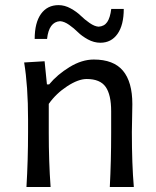

<svg xmlns="http://www.w3.org/2000/svg" viewBox="-20 -745 621 765"><path d="M379.9 -574.7Q354.5 -574.7 330.3 -587.9Q306.2 -601.1 290.5 -616.7Q274.9 -632.3 255.4 -646Q235.8 -659.7 219.2 -660.6Q174.8 -657.7 167.5 -589.8H118.2Q118.2 -654.3 143.3 -689.5Q168.5 -724.6 213.4 -724.6Q237.8 -724.6 261.7 -711.4Q285.6 -698.2 301.5 -682.6Q317.4 -667 337.2 -653.3Q356.9 -639.6 373 -638.7Q395.5 -640.1 407.2 -657.2Q418.9 -674.3 423.3 -709.5H473.1Q473.1 -645 448.2 -609.9Q423.3 -574.7 379.9 -574.7ZM181.6 0H85.4Q91.8 -106.4 91.8 -219.2V-269Q91.8 -401.9 76.2 -496.1L157.7 -501L167 -408.7H175.8Q208 -447.8 257.1 -477.8Q306.2 -507.8 353.5 -507.8Q432.6 -507.8 470 -463.1Q507.3 -418.5 507.3 -330.1Q507.3 -306.6 506.3 -269.5Q505.4 -232.4 505.4 -219.2Q505.4 -90.8 513.2 0H417.5Q422.9 -101.6 422.9 -215.3V-301.8Q422.9 -367.7 400.9 -398.9Q378.9 -430.2 325.2 -430.2Q292 -430.2 247.8 -401.4Q203.6 -372.6 174.3 -331.1V-215.3Q174.3 -100.6 181.6 0Z"/></svg>

Font: Commissioner Flair
Style: Regular
Weight: 400
Designer: Kostas Bartsokas
Foundry: Kostas Bartsokas
Version: Version 1.000